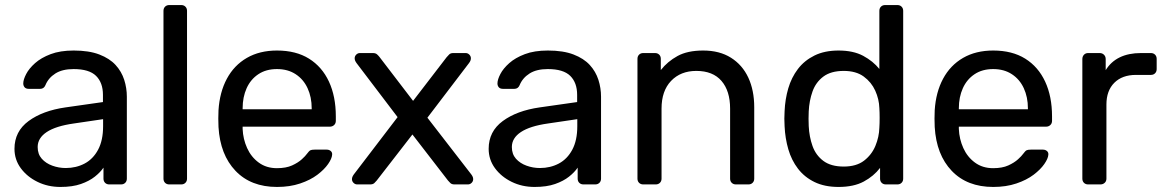

<svg xmlns="http://www.w3.org/2000/svg" viewBox="-20 -730 4610 760"><path d="M219.1 10Q169.4 10 128.3 -10.2Q87.1 -30.4 62.2 -64.3Q37.3 -98.3 37.3 -140.9Q37.3 -209.8 93.2 -250.9Q149 -292 239.3 -304.9L387.5 -326V-354.6Q387.5 -402.6 360.3 -429.6Q333 -456.6 271.4 -456.6Q226.5 -456.6 198.9 -438.9Q171.3 -421.3 159.7 -392.6Q153.6 -378.3 139 -378.3H94.1Q82.5 -378.3 77.2 -384.7Q71.9 -391.1 72.1 -400.3Q72.3 -415.3 83.7 -437.1Q95 -458.9 118.8 -480.1Q142.6 -501.3 180.3 -515.6Q218 -530 271.7 -530Q332.4 -530 373.2 -514.3Q413.9 -498.6 437.6 -472.7Q461.2 -446.8 471.7 -414Q482.1 -381.3 482.1 -347.3V-22.9Q482.1 -12.7 475.7 -6.4Q469.3 0 459.1 0H412.5Q402.3 0 395.9 -6.4Q389.6 -12.7 389.6 -22.9V-66.4Q377.2 -48 355.3 -30.7Q333.4 -13.3 300.3 -1.7Q267.2 10 219.1 10ZM240.2 -64.9Q281.3 -64.9 314.9 -82.6Q348.5 -100.4 368.3 -137.4Q388.1 -174.4 388.1 -230.4V-258.3L272.2 -241.2Q200.7 -231.1 164.9 -207.3Q129.1 -183.5 129.1 -148.1Q129.1 -120 145.3 -101.7Q161.6 -83.4 187.2 -74.2Q212.7 -64.9 240.2 -64.9Z M650 0Q639.8 0 633.4 -6.4Q627.1 -12.7 627.1 -22.9V-687.1Q627.1 -697.3 633.4 -703.6Q639.8 -710 650 -710H697.4Q707.6 -710 713.9 -703.6Q720.3 -697.3 720.3 -687.1V-22.9Q720.3 -12.7 713.9 -6.4Q707.6 0 697.4 0Z M1076.5 10Q973.1 10 912.3 -53.7Q851.4 -117.4 844.9 -227.3Q844.1 -239.9 844.1 -260.6Q844.1 -281.3 844.9 -293.6Q849.4 -365 878 -418.3Q906.6 -471.6 957.1 -500.8Q1007.6 -530 1076.3 -530Q1151.6 -530 1203.2 -497.8Q1254.8 -465.6 1282.1 -406.9Q1309.3 -348.3 1309.3 -269.4V-251.6Q1309.3 -241.4 1302.5 -235Q1295.7 -228.6 1285.6 -228.6H940.4Q940.4 -228.4 940.4 -225Q940.4 -221.6 940.4 -219.6Q942.1 -179.3 958.2 -143.8Q974.2 -108.4 1004.4 -86.3Q1034.5 -64.3 1076.1 -64.3Q1112.2 -64.3 1136.2 -75.2Q1160.2 -86.2 1174.8 -99.6Q1189.5 -113.1 1194.5 -120.5Q1203.5 -132.7 1208.7 -135.2Q1213.9 -137.7 1225.1 -137.7H1273.5Q1282.7 -137.7 1289.2 -132.2Q1295.7 -126.6 1294.7 -117.4Q1293.7 -102.4 1278.8 -80.8Q1263.9 -59.2 1236.2 -38.2Q1208.5 -17.3 1168.1 -3.7Q1127.6 10 1076.5 10ZM940.4 -297.6H1213.8V-301Q1213.8 -345.7 1197.5 -380.9Q1181.3 -416 1150.3 -436.3Q1119.4 -456.6 1076.3 -456.6Q1033.2 -456.6 1002.7 -436.3Q972.2 -416 956.3 -380.9Q940.4 -345.7 940.4 -301Z M1393.9 0Q1385.6 0 1379.4 -6.2Q1373.2 -12.4 1373.2 -20.7Q1373.2 -24.4 1374.6 -28.8Q1376 -33.2 1380.4 -39.4L1553.8 -266.4L1391.1 -480.6Q1386.9 -486.6 1385.4 -490.9Q1383.9 -495.3 1383.9 -499.3Q1383.9 -507.6 1390.1 -513.8Q1396.3 -520 1404.6 -520H1456Q1466.9 -520 1472.7 -514.6Q1478.5 -509.3 1482.3 -504.3L1615.1 -330.7L1747.8 -503.4Q1752.4 -508.4 1757.8 -514.2Q1763.2 -520 1774.1 -520H1823.2Q1831.6 -520 1837.7 -513.8Q1843.9 -507.6 1843.9 -499.4Q1843.9 -495.3 1842.5 -490.9Q1841.1 -486.6 1836.7 -480.6L1671.8 -264.1L1845.7 -39.4Q1850.2 -33.2 1851.6 -28.9Q1853 -24.6 1853 -20.7Q1853 -12.4 1846.8 -6.2Q1840.6 0 1832.2 0H1779.2Q1768.6 0 1762.9 -5.2Q1757.3 -10.4 1753.3 -15.4L1612.5 -197.7L1471.2 -15.4Q1467.4 -10.6 1461.7 -5.3Q1456 0 1445.2 0Z M2096.1 10Q2046.4 10 2005.3 -10.2Q1964.1 -30.4 1939.2 -64.3Q1914.3 -98.3 1914.3 -140.9Q1914.3 -209.8 1970.2 -250.9Q2026 -292 2116.3 -304.9L2264.5 -326V-354.6Q2264.5 -402.6 2237.3 -429.6Q2210 -456.6 2148.4 -456.6Q2103.5 -456.6 2075.9 -438.9Q2048.3 -421.3 2036.7 -392.6Q2030.6 -378.3 2016 -378.3H1971.1Q1959.5 -378.3 1954.2 -384.7Q1948.9 -391.1 1949.1 -400.3Q1949.3 -415.3 1960.7 -437.1Q1972 -458.9 1995.8 -480.1Q2019.6 -501.3 2057.3 -515.6Q2095 -530 2148.7 -530Q2209.4 -530 2250.2 -514.3Q2290.9 -498.6 2314.6 -472.7Q2338.2 -446.8 2348.7 -414Q2359.1 -381.3 2359.1 -347.3V-22.9Q2359.1 -12.7 2352.7 -6.4Q2346.3 0 2336.1 0H2289.5Q2279.3 0 2272.9 -6.4Q2266.6 -12.7 2266.6 -22.9V-66.4Q2254.2 -48 2232.3 -30.7Q2210.4 -13.3 2177.3 -1.7Q2144.2 10 2096.1 10ZM2117.2 -64.9Q2158.3 -64.9 2191.9 -82.6Q2225.5 -100.4 2245.3 -137.4Q2265.1 -174.4 2265.1 -230.4V-258.3L2149.2 -241.2Q2077.7 -231.1 2041.9 -207.3Q2006.1 -183.5 2006.1 -148.1Q2006.1 -120 2022.3 -101.7Q2038.6 -83.4 2064.2 -74.2Q2089.7 -64.9 2117.2 -64.9Z M2526.2 0Q2516 0 2509.6 -6.4Q2503.3 -12.7 2503.3 -22.9V-497.1Q2503.3 -507.3 2509.6 -513.6Q2516 -520 2526.2 -520H2572.8Q2583 -520 2589.4 -513.6Q2595.7 -507.3 2595.7 -497.1V-452.7Q2622.4 -486.6 2661.9 -508.3Q2701.4 -530 2763.4 -530Q2828.2 -530 2873.4 -501.5Q2918.6 -473.1 2942.1 -422.7Q2965.5 -372.2 2965.5 -305.4V-22.9Q2965.5 -12.7 2959.1 -6.4Q2952.7 0 2942.6 0H2892.9Q2882.8 0 2876.4 -6.4Q2870 -12.7 2870 -22.9V-300.1Q2870 -370.1 2835.9 -409.7Q2801.8 -449.3 2736.3 -449.3Q2674.1 -449.3 2636.3 -409.7Q2598.6 -370.1 2598.6 -300.1V-22.9Q2598.6 -12.7 2592.2 -6.4Q2585.8 0 2575.6 0Z M3299.3 10Q3244.1 10 3204.2 -9.4Q3164.3 -28.8 3138.6 -62.4Q3112.9 -96 3100.4 -139.2Q3087.9 -182.4 3085.7 -229.9Q3084.7 -246.4 3084.7 -260.2Q3084.7 -273.9 3085.7 -290.2Q3087.7 -337.1 3100.2 -380.2Q3112.8 -423.2 3138.4 -456.9Q3164.1 -490.6 3204.1 -510.3Q3244.1 -530 3299.3 -530Q3357.6 -530 3396.8 -509Q3435.9 -487.9 3460.8 -457V-687.1Q3460.8 -697.3 3467.1 -703.6Q3473.5 -710 3483.7 -710H3532.2Q3542.4 -710 3548.7 -703.6Q3555.1 -697.3 3555.1 -687.1V-22.9Q3555.1 -12.7 3548.7 -6.4Q3542.4 0 3532.2 0H3486.5Q3476.3 0 3469.9 -6.4Q3463.6 -12.7 3463.6 -22.9V-65.4Q3438.8 -32.8 3399.1 -11.4Q3359.4 10 3299.3 10ZM3319.7 -70.7Q3369.6 -70.7 3400 -93.9Q3430.4 -117.2 3445.1 -152.5Q3459.8 -187.9 3460.8 -224.6Q3461.9 -241.1 3461.9 -263.3Q3461.9 -285.5 3460.8 -301.8Q3459.8 -337.3 3444.5 -371.1Q3429.3 -404.8 3398.8 -427.1Q3368.4 -449.3 3319.7 -449.3Q3269.2 -449.3 3239.2 -426.9Q3209.2 -404.4 3196.2 -367.9Q3183.2 -331.3 3181.2 -288.9Q3179.8 -260 3181.2 -231.1Q3183.2 -188.7 3196.2 -152.1Q3209.2 -115.6 3239.2 -93.1Q3269.2 -70.7 3319.7 -70.7Z M3911.5 10Q3808.1 10 3747.3 -53.7Q3686.4 -117.4 3679.9 -227.3Q3679.1 -239.9 3679.1 -260.6Q3679.1 -281.3 3679.9 -293.6Q3684.4 -365 3713 -418.3Q3741.6 -471.6 3792.1 -500.8Q3842.6 -530 3911.3 -530Q3986.6 -530 4038.2 -497.8Q4089.8 -465.6 4117.1 -406.9Q4144.3 -348.3 4144.3 -269.4V-251.6Q4144.3 -241.4 4137.5 -235Q4130.7 -228.6 4120.6 -228.6H3775.4Q3775.4 -228.4 3775.4 -225Q3775.4 -221.6 3775.4 -219.6Q3777.1 -179.3 3793.2 -143.8Q3809.2 -108.4 3839.4 -86.3Q3869.5 -64.3 3911.1 -64.3Q3947.2 -64.3 3971.2 -75.2Q3995.2 -86.2 4009.8 -99.6Q4024.5 -113.1 4029.5 -120.5Q4038.5 -132.7 4043.7 -135.2Q4048.9 -137.7 4060.1 -137.7H4108.5Q4117.7 -137.7 4124.2 -132.2Q4130.7 -126.6 4129.7 -117.4Q4128.7 -102.4 4113.8 -80.8Q4098.9 -59.2 4071.2 -38.2Q4043.5 -17.3 4003.1 -3.7Q3962.6 10 3911.5 10ZM3775.4 -297.6H4048.8V-301Q4048.8 -345.7 4032.5 -380.9Q4016.3 -416 3985.3 -436.3Q3954.4 -456.6 3911.3 -456.6Q3868.2 -456.6 3837.7 -436.3Q3807.2 -416 3791.3 -380.9Q3775.4 -345.7 3775.4 -301Z M4287.2 0Q4277 0 4270.6 -6.4Q4264.3 -12.7 4264.3 -22.9V-496.3Q4264.3 -506.4 4270.6 -513.2Q4277 -520 4287.2 -520H4333Q4343.2 -520 4350 -513.2Q4356.7 -506.4 4356.7 -496.3V-452.3Q4377.4 -486 4412.4 -503Q4447.4 -520 4496.5 -520H4535.6Q4545.7 -520 4552.1 -513.6Q4558.5 -507.3 4558.5 -497.1V-456.4Q4558.5 -446.3 4552.1 -439.9Q4545.7 -433.5 4535.6 -433.5H4476.4Q4422.1 -433.5 4390.8 -402.3Q4359.6 -371 4359.6 -316.6V-22.9Q4359.6 -12.7 4352.8 -6.4Q4346 0 4335.8 0Z"/></svg>

Font: Rubik Light
Style: Regular
Weight: 300
Designer: Hubert and Fischer
Foundry: Hubert and Fischer
Version: Version 2.300;gftools[0.9.30]